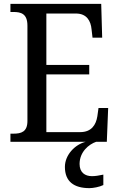

<svg xmlns="http://www.w3.org/2000/svg" viewBox="-20 -734 618 994"><path d="M34 0H424C368 14 316 68 316 130C316 206 363 240 443 240C462 240 495 234 515 224V170C492 175 473 178 456 178C420 178 392 159 392 115C392 52 440 13 478 0H533L540 -175H490L484 -132C477 -88 454 -50 395 -50H220V-349H442V-398H220V-664H373C429 -664 450 -626 454 -582L459 -539H509L504 -714H34V-672H49C89 -672 122 -663 122 -601V-108C122 -51 90 -42 49 -42H34Z"/></svg>

Font: Noto Serif Bengali SemiCondensed
Style: Regular
Weight: 400
Width: 4
Designer: Juan Bruce, Universal Thirst, Indian Type Foundry and the Monotype Design Team.
Foundry: Monotype Imaging Inc.
Version: Version 2.003